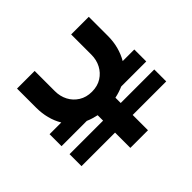

<svg xmlns="http://www.w3.org/2000/svg" viewBox="-162 -900 1101 1101"><g transform="rotate(-45 388.5 -350.0)"><path d="M317 0V-124H45V-221H317V-265Q299 -269 282.5 -274Q266 -279 250 -286H45V-383H140Q119 -418 108.5 -459Q98 -500 98 -545V-700H241V-536Q241 -494 259 -459.5Q277 -425 310.5 -404Q344 -383 389 -383Q435 -383 468 -404Q501 -425 519 -459.5Q537 -494 537 -536V-700H680V-545Q680 -499 669 -458Q658 -417 638 -383H732V-286H529Q513 -279 496 -273.5Q479 -268 460 -264V-221H732V-124H460V0Z"/></g></svg>

Font: MuseoModerno Thin SemiBold
Style: Regular
Weight: 600
Version: Version 1.003